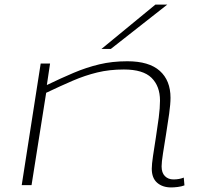

<svg xmlns="http://www.w3.org/2000/svg" viewBox="-20 -810 872 840"><path d="M158 -532H199L185 -438Q247 -468 302.5 -491.5Q358 -515 414.5 -528.5Q471 -542 537 -542Q632 -542 679 -500Q726 -458 726 -382Q726 -355 720 -312Q714 -269 706.5 -223Q699 -177 693 -138.5Q687 -100 687 -82Q687 -54 701.5 -39.5Q716 -25 739 -25Q764 -25 784 -33L787 1Q774 6 757.5 8Q741 10 729 10Q691 10 667.5 -10.5Q644 -31 644 -72Q644 -91 649.5 -128Q655 -165 662 -209Q669 -253 674.5 -295.5Q680 -338 680 -370Q680 -433 643 -469.5Q606 -506 522 -506Q459 -506 405.5 -493Q352 -480 298.5 -457Q245 -434 182 -404L118 0H75ZM424 -596 660 -790H712L465 -596Z"/></svg>

Font: Georama ExtraExtended ExtraLight
Style: Italic
Weight: 200
Width: 8
Italic angle: -9°
Designer: Jean-Baptiste Levee
Foundry: Production Type
Version: Version 1.000